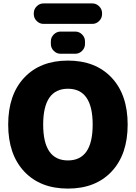

<svg xmlns="http://www.w3.org/2000/svg" viewBox="-20 -1095 796 1125"><path d="M233 -365Q233 -155 378 -155Q523 -155 523 -365Q523 -575 378 -575Q233 -575 233 -365ZM122 -640Q216 -740 378 -740Q540 -740 634 -640Q728 -540 728 -365Q728 -190 634 -90Q540 10 378 10Q216 10 122 -90Q28 -190 28 -365Q28 -540 122 -640ZM335 -910H421Q444 -910 461 -893Q478 -876 478 -853V-837Q478 -814 461 -797Q444 -780 421 -780H335Q312 -780 295 -797Q278 -814 278 -837V-853Q278 -876 295 -893Q312 -910 335 -910ZM578 -1012Q578 -989 561 -972Q544 -955 521 -955H235Q212 -955 195 -972Q178 -989 178 -1012V-1018Q178 -1041 195 -1058Q212 -1075 235 -1075H521Q544 -1075 561 -1058Q578 -1041 578 -1018Z"/></svg>

Font: Rounded Mplus 1c Black
Style: Regular
Weight: 900
Version: Version 1.059.20150529